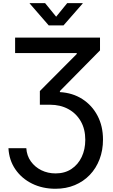

<svg xmlns="http://www.w3.org/2000/svg" viewBox="-20 -962 704 1197"><path d="M32.7 -38.1H144Q147 8.8 172.4 44.2Q197.8 79.6 238 99.4Q278.3 119.1 326.7 119.1Q383.8 119.1 425.3 91.6Q466.8 64 489.3 16.6Q511.7 -30.8 511.7 -90.3Q511.7 -157.2 483.4 -206.3Q455.1 -255.4 405.5 -282.2Q356 -309.1 291.5 -309.1H228.5V-394.5L458.5 -625.5V-631.3H74.2V-727.5H603.5V-647.9L353.5 -394.5V-387.7Q432.6 -383.3 493.2 -344.5Q553.7 -305.7 587.9 -240.7Q622.1 -175.8 622.1 -91.8Q622.1 -24.9 600.6 31.2Q579.1 87.4 539.8 128.4Q500.5 169.4 446.3 192.1Q392.1 214.8 325.7 214.8Q245.1 214.8 180.2 182.9Q115.2 150.9 75.9 93.8Q36.6 36.6 32.7 -38.1ZM261.2 -942.4 330.1 -857.9 398.9 -942.4H495.6V-940.4L376 -803.7H283.7L165 -940.4V-942.4Z"/></svg>

Font: Inter 24pt Medium
Style: Regular
Weight: 500
Designer: Rasmus Andersson
Foundry: rsms
Version: Version 4.001;git-66647c0bb